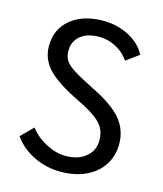

<svg xmlns="http://www.w3.org/2000/svg" viewBox="-109 -791 746 881"><g transform="rotate(15 264.5 -350.0)"><path d="M38 -99 94 -155Q125 -115 172 -90.5Q219 -66 265 -66Q324 -66 360.5 -96Q397 -126 397 -175Q397 -207 384.5 -231Q372 -255 341.5 -277.5Q311 -300 255 -327Q148 -379 104.5 -425.5Q61 -472 61 -534Q61 -614 119 -662Q177 -710 273 -710Q340 -710 395.5 -681Q451 -652 476 -603L416 -559Q392 -594 354 -614Q316 -634 274 -634Q218 -634 185.5 -607.5Q153 -581 153 -536Q153 -509 165 -490Q177 -471 209.5 -450.5Q242 -430 312 -395Q407 -348 448 -298.5Q489 -249 489 -182Q489 -125 460.5 -81.5Q432 -38 380.5 -14Q329 10 261 10Q193 10 133.5 -19Q74 -48 38 -99Z"/></g></svg>

Font: Sarabun
Style: Regular
Weight: 400
Designer: Suppakit Chalermlarp | Katatrad Co.,Ltd.
Foundry: Cadson Demak Co.,Ltd.
Version: Version 1.000; ttfautohint (v1.6)